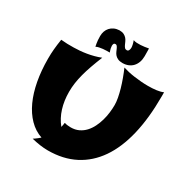

<svg xmlns="http://www.w3.org/2000/svg" viewBox="-211 -1115 1295 1329"><g transform="rotate(30 436.5 -450.0)"><path d="M846.2 -681.2Q846.2 -510.3 814.5 -377.2Q782.7 -244.1 720 -152.8Q657.2 -61.5 564.5 -13.7Q471.7 34.2 350.1 34.2Q319.8 34.2 287.1 29.5Q254.4 24.9 219.2 16.1Q226.1 11.7 233.9 6.3Q240.7 1.5 249.5 -5.4Q258.3 -12.2 268.1 -21Q210.9 -40.5 167.2 -85.2Q123.5 -129.9 94 -194.3Q64.5 -258.8 49.3 -340.6Q34.2 -422.4 34.2 -516.1Q34.2 -538.1 34.9 -556.4Q35.6 -574.7 37.4 -593Q39.1 -611.3 41.5 -631.1Q43.9 -650.9 47.9 -675.8Q97.7 -670.9 149.9 -672.4Q172.4 -672.9 197.5 -674.8Q222.7 -676.8 249.3 -681.2Q275.9 -685.5 303 -692.6Q330.1 -699.7 356 -710Q335.4 -659.2 320.3 -616.5Q305.2 -573.7 295.2 -535.9Q285.2 -498 280 -462.6Q274.9 -427.2 274.9 -391.1Q274.9 -320.8 293.5 -260.7Q312 -200.7 350.1 -153.8Q352.5 -162.1 354 -171.1Q355.5 -180.2 356.9 -189.9Q369.6 -186 382.3 -184.6Q395 -183.1 407.2 -183.1Q442.4 -183.1 470.2 -196.3Q498 -209.5 518.8 -231.9Q539.6 -254.4 554 -283.4Q568.4 -312.5 577.4 -344.2Q586.4 -376 590.3 -408.2Q594.2 -440.4 594.2 -469.2Q594.2 -493.7 588.4 -524.9Q582.5 -556.2 572.8 -590.3Q563 -624.5 550 -659.9Q537.1 -695.3 522.9 -728Q542.5 -721.7 566.7 -716.3Q590.8 -710.9 617.4 -707.3Q644 -703.6 671.9 -701.4Q699.7 -699.2 727.1 -699.2Q762.2 -699.2 793.2 -703.1Q824.2 -707 846.2 -716.8ZM605 -866.2Q605 -839.4 597.2 -817.6Q589.4 -795.9 575.2 -780.5Q561 -765.1 540.5 -756.6Q520 -748 495.1 -748Q472.7 -748 458.3 -754.6Q443.8 -761.2 434.8 -771.2Q425.8 -781.2 420.7 -793Q415.5 -804.7 411.1 -814.7Q406.7 -824.7 401.6 -831.3Q396.5 -837.9 388.2 -837.9Q378.9 -837.9 375.5 -831.1Q372.1 -824.2 372.1 -814.9Q372.1 -806.6 374.5 -795.2Q377 -783.7 383.3 -767.1Q372.1 -767.1 358.2 -766.8Q344.2 -766.6 329.8 -765.1Q315.4 -763.7 301.5 -760.7Q287.6 -757.8 276.9 -752Q274.4 -762.2 272.5 -774.9Q270.5 -785.6 269.3 -800.5Q268.1 -815.4 268.1 -833Q268.1 -853 274.4 -871.1Q280.8 -889.2 293.2 -902.8Q305.7 -916.5 323.7 -924.8Q341.8 -933.1 365.2 -934.1Q387.2 -934.1 401.1 -927Q415 -919.9 423.8 -909.7Q432.6 -899.4 438 -887Q443.4 -874.5 448.2 -864.3Q453.1 -854 459.2 -846.9Q465.3 -839.8 476.1 -839.8Q486.8 -839.8 491.5 -849.6Q496.1 -859.4 496.1 -870.1Q496.1 -878.9 493.4 -892.3Q490.7 -905.8 483.9 -924.3Q495.6 -919.9 510.5 -918.9Q525.4 -918 541.5 -918.9Q557.6 -919.9 573.7 -922.1Q589.8 -924.3 604 -927.2Q604 -918 604.5 -907.7Q604.5 -898.9 604.7 -888.2Q605 -877.4 605 -866.2Z"/></g></svg>

Font: Shojumaru
Style: Regular
Weight: 400
Version: Version 1.001